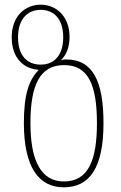

<svg xmlns="http://www.w3.org/2000/svg" viewBox="-20 -790 516 820"><path d="M252 10C364 10 422 -75 422 -264C422 -442 377 -536 263 -536C257 -536 250 -536 242 -533L241 -534C264 -556 277 -589 277 -633C277 -720 220 -770 154 -770C87 -770 30 -721 30 -631C30 -540 83 -496 144 -492L145 -491C103 -448 82 -386 82 -264C82 -77 145 10 252 10ZM154 -514C99 -514 57 -549 57 -631C57 -710 99 -748 154 -748C209 -748 250 -710 250 -631C250 -550 208 -514 154 -514ZM253 -15C155 -15 110 -104 110 -264C110 -425 149 -512 254 -512C356 -512 394 -429 394 -264C394 -107 358 -15 253 -15Z"/></svg>

Font: Noto Serif Georgian Condensed Thin
Style: Regular
Weight: 100
Width: 3
Designer: Monotype Design Team, Akaki Razmadze
Foundry: Google LLC
Version: Version 2.003